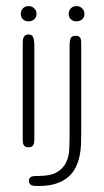

<svg xmlns="http://www.w3.org/2000/svg" viewBox="-20 -494 350 644"><path d="M95.2 -30.8Q95.2 -24.4 94.7 -18.8Q94.2 -13.2 92.5 -9Q90.8 -4.9 86.9 -2.4Q83 0 75.7 0Q68.8 0 64.9 -2.2Q61 -4.4 59.1 -8.3Q57.1 -12.2 56.6 -17.8Q56.2 -23.4 56.2 -30.8V-344.2Q56.2 -351.6 56.6 -357.7Q57.1 -363.8 59.1 -368.4Q61 -373 64.9 -375.7Q68.8 -378.4 75.7 -378.4Q87.9 -378.4 91.6 -368.2Q95.2 -357.9 95.2 -345.2ZM49.8 -447.3Q49.8 -458.5 57.1 -466.1Q64.5 -473.6 75.7 -473.6Q86.9 -473.6 94.7 -466.1Q102.5 -458.5 102.5 -447.3Q102.5 -436 94.7 -429.2Q86.9 -422.4 75.7 -422.4Q64.5 -422.4 57.1 -429.2Q49.8 -436 49.8 -447.3ZM252.4 -45.9Q252.4 -28.8 251.7 -9.3Q251 10.3 246.8 29.8Q242.7 49.3 233.9 67.4Q225.1 85.4 209.2 99.4Q193.4 113.3 168.9 121.6Q144.5 129.9 109.4 129.9Q103 129.9 97.2 129.6Q91.3 129.4 86.9 127.7Q82.5 126 79.8 122.6Q77.1 119.1 77.1 112.8Q77.1 106.4 79.8 103Q82.5 99.6 86.9 98.1Q91.3 96.7 97.2 96.4Q103 96.2 109.4 96.2Q149.9 96.2 171.1 83.5Q192.4 70.8 201.9 50.5Q211.4 30.3 212.4 4.9Q213.4 -20.5 213.4 -45.9V-344.2Q213.4 -356.9 217 -365.5Q220.7 -374 233.4 -374Q240.7 -374 244.4 -371.8Q248 -369.6 250 -365.5Q252 -361.3 252.2 -356Q252.4 -350.6 252.4 -344.2ZM210.4 -447.3Q210.4 -458.5 217.8 -466.1Q225.1 -473.6 236.3 -473.6Q247.6 -473.6 255.4 -466.1Q263.2 -458.5 263.2 -447.3Q263.2 -436 255.4 -429.2Q247.6 -422.4 236.3 -422.4Q225.1 -422.4 217.8 -429.2Q210.4 -436 210.4 -447.3Z"/></svg>

Font: Gruppo
Style: Regular
Weight: 400
Foundry: Vernon Adams
Version: Version 1.000